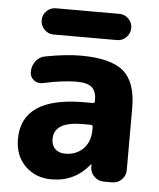

<svg xmlns="http://www.w3.org/2000/svg" viewBox="-53 -769 684 824"><g transform="rotate(5 289.5 -356.5)"><path d="M154 -723H428Q451 -723 467.5 -706.5Q484 -690 484 -667Q484 -644 467.5 -627Q451 -610 428 -610H154Q131 -610 114.5 -627Q98 -644 98 -667Q98 -690 114.5 -706.5Q131 -723 154 -723ZM311 -238Q189 -238 189 -163Q189 -136 205 -120.5Q221 -105 248 -105Q296 -105 326 -135.5Q356 -166 356 -217V-229Q356 -238 347 -238ZM199 10Q130 10 85.5 -34.5Q41 -79 41 -150Q41 -332 311 -332H347Q356 -332 356 -340V-345Q356 -383 336.5 -400Q317 -417 271 -417Q210 -417 125 -398Q104 -394 87.5 -407Q71 -420 71 -441V-443Q71 -468 86.5 -488.5Q102 -509 126 -513Q214 -530 278 -530Q409 -530 463.5 -483Q518 -436 518 -327V-57Q518 -34 501 -17Q484 0 461 0H424Q400 0 383 -16.5Q366 -33 365 -57V-68Q365 -69 364 -69Q362 -69 362 -68Q299 10 199 10Z"/></g></svg>

Font: Rounded Mplus 1c ExtraBold
Style: Regular
Weight: 800
Version: Version 1.059.20150529